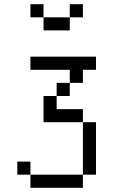

<svg xmlns="http://www.w3.org/2000/svg" viewBox="-20 -770 540 915"><path d="M437.5 -437.5V-500H125V-437.5H312.5V-375H250V-312.5H187.5Q187.5 -312.5 187.5 -187.5H375Q375 -187.5 375 62.5H125V125H375V62.5H437.5Q437.5 62.5 437.5 -187.5H375V-250H250V-312.5H312.5V-375H375V-437.5ZM375 -687.5V-750H312.5V-687.5H187.5V-625H312.5V-687.5ZM125 62.5V0H62.5V62.5ZM187.5 -687.5V-750H125V-687.5Z"/></svg>

Font: UnifontExMono
Style: Regular
Weight: 500
Version: Version 15.0.06